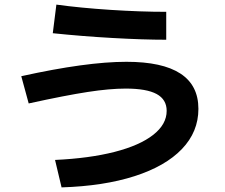

<svg xmlns="http://www.w3.org/2000/svg" viewBox="-20 -772 978 833"><path d="M703.1 -291Q703.1 -340.3 659.7 -364Q616.2 -387.7 525.4 -387.7Q456.1 -387.7 360.6 -373Q265.1 -358.4 104.5 -323.2L72.3 -441.4Q355 -503.9 528.3 -503.9Q840.8 -503.9 840.8 -299.8Q840.8 -200.2 769.3 -125.5Q697.8 -50.8 564 -7.8Q430.2 35.2 247.1 41L218.8 -78.1Q367.7 -85 477.1 -113Q586.4 -141.1 644.8 -187Q703.1 -232.9 703.1 -291ZM209 -627.9 224.6 -752Q328.1 -737.8 459 -729.2Q589.8 -720.7 701.2 -720.7V-599.6Q601.1 -599.6 468 -607.2Q335 -614.7 209 -627.9Z"/></svg>

Font: Pretendard
Style: Bold
Weight: 700
Designer: Base glyphs from Inter by Rasmus Andersson; Hangeul glyphs from Noto Sans CJK(Source Han Sans) by Jang Soo-young and Kan
Foundry: Kil Hyung-jin
Version: Version 1.309